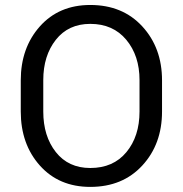

<svg xmlns="http://www.w3.org/2000/svg" viewBox="-20 -741 735 772"><path d="M343 10.5Q217 10.5 140.2 -75.5Q63.5 -161.5 63.5 -292.5V-418Q63.5 -548.5 140.2 -634.8Q217 -721 343 -721Q473 -721 552.2 -634.8Q631.5 -548.5 631.5 -418V-292.5Q631.5 -161.5 552.2 -75.5Q473 10.5 343 10.5ZM343 -65.5Q435.5 -65.5 488.2 -129.2Q541 -193 541 -292.5V-419Q541 -517 487.8 -581Q434.5 -645 343 -645Q255 -645 204.5 -581Q154 -517 154 -419V-292.5Q154 -193.5 204.5 -129.5Q255 -65.5 343 -65.5Z"/></svg>

Font: Roberto Sans
Style: Regular
Weight: 400
Designer: Google (font) & Cristiano Sobral (main changes)
Version: Version 1.500; ttfautohint (v1.8.4.7-5d5b-dirty)